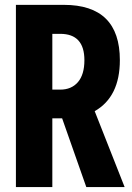

<svg xmlns="http://www.w3.org/2000/svg" viewBox="-20 -763 540 783"><path d="M193.4 -625V-397.5H225.6Q271.5 -397.5 297.9 -428.2Q324.2 -459 324.2 -517.6Q324.2 -625 225.6 -625ZM488.3 0H332L233.4 -280.3H193.4V0H44.9V-743.2H240.2Q468.8 -743.2 468.8 -517.6Q468.8 -368.2 366.2 -309.6Z"/></svg>

Font: GenEi Gothic M Regular
Style: Bold
Weight: 700
Designer: o_tamon (Modified); [Source Han Sans]
Ryoko NISHIZUKA  (kana & ideographs); Paul D. Hunt (Latin, Greek & Cyrillic); Wenl
Version: Version 1.1a;Original Version 1.004